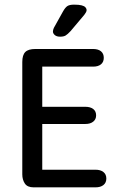

<svg xmlns="http://www.w3.org/2000/svg" viewBox="-20 -807 501 827"><path d="M162 -520H381Q403 -520 415 -530Q427 -540 427 -558Q427 -576 415 -586Q403 -596 381 -596H132Q102 -596 89 -583Q76 -570 76 -540V-56Q76 -33 87 -16.5Q98 0 125 0H391Q413 0 425.5 -10Q438 -20 438 -38Q438 -56 425.5 -66Q413 -76 391 -76H162V-273H348Q369 -273 381.5 -283Q394 -293 394 -310Q394 -328 381.5 -337.5Q369 -347 348 -347H162ZM353 -763Q353 -770 348 -775.5Q343 -781 331.5 -784Q320 -787 299 -787Q280 -787 270.5 -781Q261 -775 251 -757L212 -687Q208 -678 208 -671Q208 -663 216 -656Q224 -649 239 -649Q254 -649 262.5 -654Q271 -659 284 -673L343 -743Q347 -748 350 -753.5Q353 -759 353 -763Z"/></svg>

Font: Beiruti Medium
Style: Regular
Weight: 500
Designer: Arlette Boutros
Foundry: Boutros
Version: Version 1.41